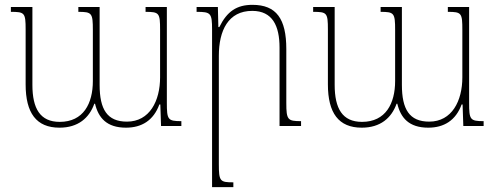

<svg xmlns="http://www.w3.org/2000/svg" viewBox="-20 -521 2052 794"><path d="M582 -492V-472C639 -472 642 -467 642 -397V-201C642 -104 599 -18 505 -18C423 -18 392 -69 392 -170V-492H304V-472C360 -472 364 -467 364 -397V-186C364 -93 325 -17 227 -17C146 -17 114 -72 114 -170V-492H25V-472C82 -472 86 -468 86 -399V-172C86 -54 130 7 226 7C303 7 349 -33 370 -92H373C387 -34 421 7 501 7C566 7 615 -23 639 -89H643L646 0H730V-20C674 -20 670 -26 670 -96V-492Z M1225 -20C1170 -20 1164 -25 1164 -95V-318C1164 -443 1123 -501 1024 -501C959 -501 919 -474 887 -409H883L881 -492H793V-472C852 -472 857 -467 857 -398V253H945V233C890 233 885 229 885 158V-290C885 -395 924 -476 1023 -476C1107 -476 1136 -414 1136 -324V0H1225Z M1832 -492V-472C1889 -472 1892 -467 1892 -397V-201C1892 -104 1849 -18 1755 -18C1673 -18 1642 -69 1642 -170V-492H1554V-472C1610 -472 1614 -467 1614 -397V-186C1614 -93 1575 -17 1477 -17C1396 -17 1364 -72 1364 -170V-492H1275V-472C1332 -472 1336 -468 1336 -399V-172C1336 -54 1380 7 1476 7C1553 7 1599 -33 1620 -92H1623C1637 -34 1671 7 1751 7C1816 7 1865 -23 1889 -89H1893L1896 0H1980V-20C1924 -20 1920 -26 1920 -96V-492Z"/></svg>

Font: Noto Serif Armenian SemiCondensed Thin
Style: Regular
Weight: 100
Width: 4
Designer: Monotype Design Team
Foundry: Monotype Imaging Inc.
Version: Version 2.008